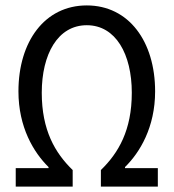

<svg xmlns="http://www.w3.org/2000/svg" viewBox="-20 -688 640 708"><path d="M38 0H248V-61C183 -124 134 -208 134 -346C134 -488 193 -595 300 -595C407 -595 466 -488 466 -346C466 -208 417 -124 352 -61V0H562V-68H441V-72C496 -126 552 -219 552 -351C552 -535 455 -668 300 -668C145 -668 48 -535 48 -351C48 -219 104 -126 159 -72V-68H38Z"/></svg>

Font: Hasklig
Style: Regular
Weight: 400
Monospace: yes
Designer: Paul D. Hunt, Teo Tuominen
Foundry: Adobe Systems Incorporated
Version: Version 2.030;PS 1.0;hotconv 16.6.51;makeotf.lib2.5.65220